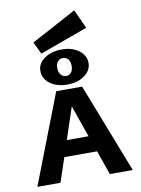

<svg xmlns="http://www.w3.org/2000/svg" viewBox="-95 -935 733 999"><g transform="rotate(-10 272.0 -435.5)"><path d="M161 -679 130 -743 368 -871 414 -771ZM269 -682Q323 -682 358.5 -655.5Q394 -629 394 -589Q394 -549 357.5 -523Q321 -497 266 -497Q211 -497 175.5 -523.5Q140 -550 140 -591Q140 -630 176.5 -656Q213 -682 269 -682ZM267 -637Q250 -637 239.5 -624.5Q229 -612 229 -591Q229 -569 240 -555.5Q251 -542 268 -542Q285 -542 295 -554.5Q305 -567 305 -589Q305 -611 294.5 -624Q284 -637 267 -637ZM358 -128H185L142 0H20L203 -473H340L524 0H403ZM328 -213 269 -381 213 -213Z"/></g></svg>

Font: Ysabeau SC
Style: Bold
Weight: 700
Designer: Christian Thalmann (Catharsis Fonts)
Version: Version 0.003